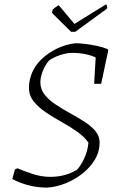

<svg xmlns="http://www.w3.org/2000/svg" viewBox="-20 -846 542 875"><path d="M195 9Q111 9 36 -30L48 -74L60 -79Q89 -66 129.5 -53Q170 -40 208 -40Q278 -40 330 -72Q347 -88 363.5 -123.5Q380 -159 383 -196Q364 -223 331.5 -246Q299 -269 261 -290Q223 -311 189 -334Q155 -357 133.5 -384Q112 -411 112 -445Q112 -482 126.5 -515.5Q141 -549 167 -574Q200 -606 240.5 -625Q281 -644 324 -649Q340 -649 366.5 -646Q393 -643 421.5 -637Q450 -631 471 -622L473 -615L441 -464H409L416 -584Q396 -594 368 -599.5Q340 -605 309 -605Q284 -605 254 -595Q224 -585 203 -570Q185 -548 174.5 -521Q164 -494 164 -471Q164 -439 183.5 -414.5Q203 -390 234 -369.5Q265 -349 299.5 -330Q334 -311 364.5 -291.5Q395 -272 414.5 -249Q434 -226 434 -196Q434 -155 413 -119.5Q392 -84 357 -56Q322 -28 280 -11Q238 6 195 9ZM304 -701 217 -787 220 -802Q226 -808 234.5 -814Q243 -820 248 -822L319 -737L463 -826Q466 -826 467.5 -818.5Q469 -811 468 -807L323 -701Z"/></svg>

Font: Labrada Lght
Style: Italic
Weight: 300
Italic angle: -7°
Designer: Mercedes Jáuregui
Foundry: Omnibus-Type Team
Version: Version 1.000; ttfautohint (v1.8.4.7-5d5b)